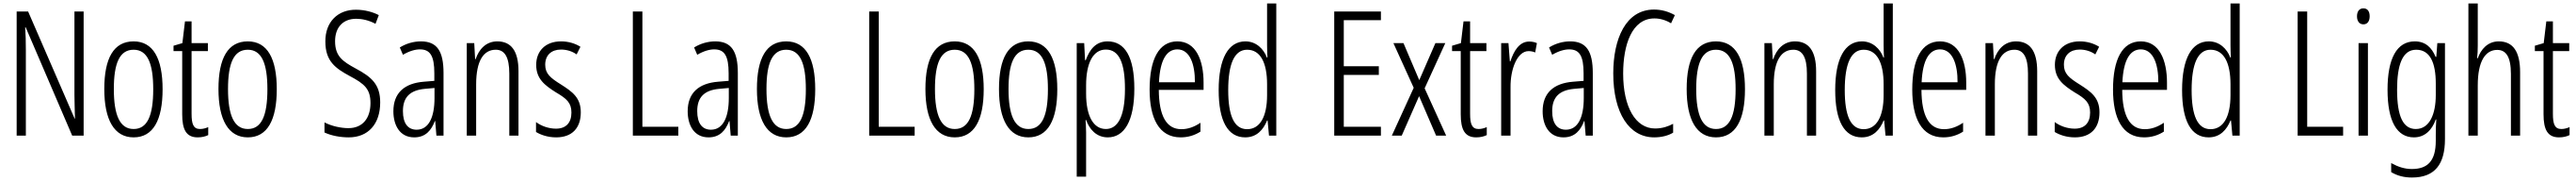

<svg xmlns="http://www.w3.org/2000/svg" viewBox="-20 -780 14843 1041"><path d="M462 0V-714H409V-234C409 -200 411 -150 412 -98H410L142 -714H76V0H129V-493C129 -542 128 -582 125 -623H128L396 0Z M917 -267C917 -443 863 -542 750 -542C635 -542 581 -445 581 -268C581 -91 638 10 750 10C863 10 917 -90 917 -267ZM636 -268C636 -416 669 -494 750 -494C831 -494 863 -413 863 -267C863 -112 828 -38 750 -38C671 -38 636 -117 636 -268Z M1133 -38C1094 -38 1084 -67 1084 -126V-486H1178V-532H1084V-657H1046L1031 -532L980 -517V-486H1030V-123C1030 -35 1053 10 1119 10C1144 10 1163 5 1180 -3V-49C1167 -43 1150 -38 1133 -38Z M1575 -267C1575 -443 1521 -542 1408 -542C1293 -542 1239 -445 1239 -268C1239 -91 1296 10 1408 10C1521 10 1575 -90 1575 -267ZM1294 -268C1294 -416 1327 -494 1408 -494C1489 -494 1521 -413 1521 -267C1521 -112 1486 -38 1408 -38C1329 -38 1294 -117 1294 -268Z M2171 -191C2171 -294 2122 -337 2030 -386C1954 -427 1911 -457 1911 -543C1911 -621 1955 -672 2033 -672C2065 -672 2105 -664 2144 -643L2163 -693C2131 -710 2083 -724 2032 -724C1928 -725 1854 -655 1855 -541C1855 -427 1914 -387 1995 -343C2080 -298 2115 -269 2115 -187C2115 -103 2072 -43 1988 -43C1944 -43 1890 -55 1850 -76V-18C1891 1 1942 10 1990 10C2102 10 2171 -67 2171 -191Z M2406 -542C2364 -542 2321 -530 2284 -507L2302 -465C2340 -487 2373 -496 2400 -496C2459 -496 2483 -459 2483 -358V-315L2422 -310C2310 -301 2247 -245 2247 -140C2247 -61 2283 10 2367 10C2433 10 2466 -31 2486 -84H2488L2495 0H2536V-360C2536 -485 2499 -542 2406 -542ZM2428 -269 2484 -274V-216C2484 -106 2451 -34 2381 -34C2331 -34 2302 -70 2302 -141C2302 -220 2342 -261 2428 -269Z M2846 -542C2780 -542 2740 -496 2721 -440H2718L2713 -532H2670V0H2724V-295C2724 -431 2767 -494 2837 -494C2888 -494 2915 -452 2915 -357V0H2968V-370C2968 -488 2925 -542 2846 -542Z M3327 -134C3327 -218 3279 -252 3213 -294C3150 -333 3122 -357 3122 -408C3122 -463 3158 -495 3213 -495C3246 -495 3278 -485 3303 -467L3325 -511C3293 -531 3255 -542 3213 -542C3122 -542 3070 -485 3070 -407C3070 -327 3118 -290 3185 -248C3245 -213 3273 -189 3273 -133C3273 -74 3242 -40 3184 -40C3141 -40 3098 -56 3069 -78V-21C3095 -5 3136 10 3185 10C3277 10 3327 -44 3327 -134Z M3627 0H3889V-51H3682V-714H3627Z M4102 -542C4060 -542 4017 -530 3980 -507L3998 -465C4036 -487 4069 -496 4096 -496C4155 -496 4179 -459 4179 -358V-315L4118 -310C4006 -301 3943 -245 3943 -140C3943 -61 3979 10 4063 10C4129 10 4162 -31 4182 -84H4184L4191 0H4232V-360C4232 -485 4195 -542 4102 -542ZM4124 -269 4180 -274V-216C4180 -106 4147 -34 4077 -34C4027 -34 3998 -70 3998 -141C3998 -220 4038 -261 4124 -269Z M4678 -267C4678 -443 4624 -542 4511 -542C4396 -542 4342 -445 4342 -268C4342 -91 4399 10 4511 10C4624 10 4678 -90 4678 -267ZM4397 -268C4397 -416 4430 -494 4511 -494C4592 -494 4624 -413 4624 -267C4624 -112 4589 -38 4511 -38C4432 -38 4397 -117 4397 -268Z M4989 0H5251V-51H5044V-714H4989Z M5649 -267C5649 -443 5595 -542 5482 -542C5367 -542 5313 -445 5313 -268C5313 -91 5370 10 5482 10C5595 10 5649 -90 5649 -267ZM5368 -268C5368 -416 5401 -494 5482 -494C5563 -494 5595 -413 5595 -267C5595 -112 5560 -38 5482 -38C5403 -38 5368 -117 5368 -268Z M6073 -267C6073 -443 6019 -542 5906 -542C5791 -542 5737 -445 5737 -268C5737 -91 5794 10 5906 10C6019 10 6073 -90 6073 -267ZM5792 -268C5792 -416 5825 -494 5906 -494C5987 -494 6019 -413 6019 -267C6019 -112 5984 -38 5906 -38C5827 -38 5792 -117 5792 -268Z M6363 -542C6296 -542 6260 -497 6237 -434H6233L6228 -532H6185V236H6239V-19C6239 -45 6237 -70 6236 -90H6239C6258 -37 6298 10 6364 10C6459 10 6517 -84 6517 -270C6517 -452 6463 -542 6363 -542ZM6353 -495C6430 -495 6463 -416 6463 -269C6463 -103 6418 -38 6353 -38C6282 -38 6239 -111 6239 -242V-289C6239 -417 6279 -495 6353 -495Z M6765 -542C6658 -542 6605 -438 6605 -265C6605 -102 6658 10 6784 10C6827 10 6865 -2 6898 -23V-74C6861 -49 6825 -37 6788 -37C6701 -37 6659 -115 6658 -263H6916V-305C6916 -432 6873 -542 6765 -542ZM6765 -496C6837 -496 6867 -410 6866 -307H6659C6665 -435 6703 -496 6765 -496Z M7156 10C7223 10 7261 -35 7282 -87H7285L7293 0H7335V-760H7282V-520C7282 -498 7283 -476 7284 -449H7281C7262 -499 7219 -542 7157 -542C7059 -542 7003 -444 7003 -262C7003 -85 7055 10 7156 10ZM7167 -37C7091 -37 7058 -117 7058 -262C7058 -413 7094 -494 7167 -494C7242 -494 7282 -422 7282 -295V-233C7282 -109 7241 -37 7167 -37Z M7938 0V-51H7724V-349H7926V-399H7724V-664H7938V-714H7669V0Z M8127 -275 8001 0H8058L8158 -227L8256 0H8314L8190 -272L8309 -532H8252L8159 -319L8068 -532H8010Z M8501 -38C8462 -38 8452 -67 8452 -126V-486H8546V-532H8452V-657H8414L8399 -532L8348 -517V-486H8398V-123C8398 -35 8421 10 8487 10C8512 10 8531 5 8548 -3V-49C8535 -43 8518 -38 8501 -38Z M8792 -541C8735 -541 8703 -485 8684 -427H8681L8673 -532H8631V0H8685V-279C8684 -383 8724 -486 8789 -486C8803 -486 8817 -483 8827 -478L8837 -532C8822 -539 8806 -541 8792 -541Z M9029 -542C8987 -542 8944 -530 8907 -507L8925 -465C8963 -487 8996 -496 9023 -496C9082 -496 9106 -459 9106 -358V-315L9045 -310C8933 -301 8870 -245 8870 -140C8870 -61 8906 10 8990 10C9056 10 9089 -31 9109 -84H9111L9118 0H9159V-360C9159 -485 9122 -542 9029 -542ZM9051 -269 9107 -274V-216C9107 -106 9074 -34 9004 -34C8954 -34 8925 -70 8925 -141C8925 -220 8965 -261 9051 -269Z M9514 -674C9546 -674 9579 -665 9610 -646L9632 -693C9594 -714 9555 -725 9512 -725C9348 -725 9277 -555 9277 -358C9277 -129 9369 10 9513 10C9555 10 9594 0 9622 -17V-68C9596 -54 9561 -41 9518 -41C9405 -41 9334 -165 9334 -357C9334 -521 9384 -674 9514 -674Z M10036 -267C10036 -443 9982 -542 9869 -542C9754 -542 9700 -445 9700 -268C9700 -91 9757 10 9869 10C9982 10 10036 -90 10036 -267ZM9755 -268C9755 -416 9788 -494 9869 -494C9950 -494 9982 -413 9982 -267C9982 -112 9947 -38 9869 -38C9790 -38 9755 -117 9755 -268Z M10324 -542C10258 -542 10218 -496 10199 -440H10196L10191 -532H10148V0H10202V-295C10202 -431 10245 -494 10315 -494C10366 -494 10393 -452 10393 -357V0H10446V-370C10446 -488 10403 -542 10324 -542Z M10709 10C10776 10 10814 -35 10835 -87H10838L10846 0H10888V-760H10835V-520C10835 -498 10836 -476 10837 -449H10834C10815 -499 10772 -542 10710 -542C10612 -542 10556 -444 10556 -262C10556 -85 10608 10 10709 10ZM10720 -37C10644 -37 10611 -117 10611 -262C10611 -413 10647 -494 10720 -494C10795 -494 10835 -422 10835 -295V-233C10835 -109 10794 -37 10720 -37Z M11160 -542C11053 -542 11000 -438 11000 -265C11000 -102 11053 10 11179 10C11222 10 11260 -2 11293 -23V-74C11256 -49 11220 -37 11183 -37C11096 -37 11054 -115 11053 -263H11311V-305C11311 -432 11268 -542 11160 -542ZM11160 -496C11232 -496 11262 -410 11261 -307H11054C11060 -435 11098 -496 11160 -496Z M11598 -542C11532 -542 11492 -496 11473 -440H11470L11465 -532H11422V0H11476V-295C11476 -431 11519 -494 11589 -494C11640 -494 11667 -452 11667 -357V0H11720V-370C11720 -488 11677 -542 11598 -542Z M12079 -134C12079 -218 12031 -252 11965 -294C11902 -333 11874 -357 11874 -408C11874 -463 11910 -495 11965 -495C11998 -495 12030 -485 12055 -467L12077 -511C12045 -531 12007 -542 11965 -542C11874 -542 11822 -485 11822 -407C11822 -327 11870 -290 11937 -248C11997 -213 12025 -189 12025 -133C12025 -74 11994 -40 11936 -40C11893 -40 11850 -56 11821 -78V-21C11847 -5 11888 10 11937 10C12029 10 12079 -44 12079 -134Z M12317 -542C12210 -542 12157 -438 12157 -265C12157 -102 12210 10 12336 10C12379 10 12417 -2 12450 -23V-74C12413 -49 12377 -37 12340 -37C12253 -37 12211 -115 12210 -263H12468V-305C12468 -432 12425 -542 12317 -542ZM12317 -496C12389 -496 12419 -410 12418 -307H12211C12217 -435 12255 -496 12317 -496Z M12708 10C12775 10 12813 -35 12834 -87H12837L12845 0H12887V-760H12834V-520C12834 -498 12835 -476 12836 -449H12833C12814 -499 12771 -542 12709 -542C12611 -542 12555 -444 12555 -262C12555 -85 12607 10 12708 10ZM12719 -37C12643 -37 12610 -117 12610 -262C12610 -413 12646 -494 12719 -494C12794 -494 12834 -422 12834 -295V-233C12834 -109 12793 -37 12719 -37Z M13221 0H13483V-51H13276V-714H13221Z M13600 -732C13575 -732 13563 -713 13563 -686C13563 -659 13576 -640 13600 -640C13623 -640 13636 -658 13636 -686C13636 -713 13625 -732 13600 -732ZM13626 -532H13572V0H13626Z M13896 -542C13792 -542 13739 -443 13739 -264C13739 -81 13794 10 13891 10C13953 10 13995 -31 14017 -93H14020C14017 -57 14017 -28 14017 -2V30C14017 146 13970 192 13879 192C13837 192 13801 180 13760 158V210C13796 231 13834 241 13880 241C14012 241 14070 164 14070 20V-532H14026L14020 -453H14016C13994 -506 13958 -542 13896 -542ZM13904 -494C13984 -494 14017 -419 14017 -300V-233C14017 -125 13982 -38 13902 -38C13830 -38 13794 -108 13794 -264C13794 -407 13825 -494 13904 -494Z M14259 -519V-760H14205V0H14259V-289C14259 -430 14304 -493 14371 -493C14421 -493 14450 -455 14450 -354V0H14503V-365C14503 -482 14463 -542 14380 -542C14316 -542 14277 -496 14259 -445H14255C14258 -468 14259 -489 14259 -519Z M14741 -38C14702 -38 14692 -67 14692 -126V-486H14786V-532H14692V-657H14654L14639 -532L14588 -517V-486H14638V-123C14638 -35 14661 10 14727 10C14752 10 14771 5 14788 -3V-49C14775 -43 14758 -38 14741 -38Z"/></svg>

Font: Noto Sans Lao Looped ExtraCondensed Light
Style: Regular
Weight: 300
Width: 2
Designer: Mark Frömberg, Ben Mitchell
Foundry: The Fontpad Ltd
Version: Version 1.002